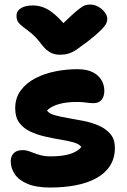

<svg xmlns="http://www.w3.org/2000/svg" viewBox="-20 -829 567 859"><path d="M204.6 10Q141.8 10 102.8 -6.6Q63.8 -23.2 45.9 -50Q28 -76.8 28 -107.6Q28 -130 41.5 -143.7Q55 -157.4 81.8 -157.4Q95.4 -157.4 107.9 -153.1Q120.4 -148.8 134.2 -143.4Q148 -138 165.2 -133.7Q182.4 -129.4 205.4 -129.4Q260.6 -129.4 294.4 -140.5Q328.2 -151.6 344 -171.4Q334 -185.2 308.6 -192.2Q283.2 -199.2 249.9 -204.6Q216.6 -210 181.1 -218.2Q145.6 -226.4 115.5 -240.5Q85.4 -254.6 66.7 -279.3Q48 -304 48 -344Q48 -391 73 -424.6Q98 -458.2 139 -479.3Q180 -500.4 229.3 -510Q278.6 -519.6 326.6 -519.4Q368.4 -519.4 394.7 -506Q421 -492.6 433.9 -470.7Q446.8 -448.8 446.8 -423Q446.8 -397.6 434.5 -382.6Q422.2 -367.6 400 -367.6Q385.8 -367.6 375.6 -368.9Q365.4 -370.2 354 -371.5Q342.6 -372.8 323 -372.8Q275.8 -372.8 242.1 -362.9Q208.4 -353 190.2 -334.8Q198.2 -321.4 223.2 -314.1Q248.2 -306.8 282.8 -301.1Q317.4 -295.4 354.2 -288Q391 -280.6 422.5 -266.8Q454 -253 474 -229.4Q494 -205.8 494 -168Q494 -121.2 472.2 -87.3Q450.4 -53.4 410.9 -31.8Q371.4 -10.2 318.8 -0.1Q266.2 10 204.6 10ZM383.4 -808.6Q403.2 -808.6 420.4 -798.6Q437.6 -788.6 448.8 -773.8Q460 -759 460 -743.8Q460 -734.6 455.1 -723.8Q450.2 -713 432 -694.5Q413.8 -676 372.2 -643.2Q343.6 -621.6 324.5 -608.5Q305.4 -595.4 288 -589.8Q270.6 -584.2 246.6 -584.2Q221.4 -584.2 201.9 -596.2Q182.4 -608.2 164 -632.8Q141.8 -662.2 121.9 -678.6Q102 -695 86.7 -706Q71.4 -717 62.6 -728.3Q53.8 -739.6 53.8 -758.4Q53.8 -780 73.4 -792.3Q93 -804.6 127.6 -804.6Q152.4 -804.6 176.4 -795.2Q200.4 -785.8 228.5 -761.2Q256.6 -736.6 292.4 -691L230.6 -692.4Q272 -734.4 297.4 -757.7Q322.8 -781 338 -792.2Q353.2 -803.4 363.1 -806Q373 -808.6 383.4 -808.6Z"/></svg>

Font: Shantell Sans Light
Style: Regular
Weight: 300
Designer: Stephen Nixon, Anya Danilova, Shantell Martin
Foundry: Arrow Type
Version: Version 1.011;[c5ecc13dd]